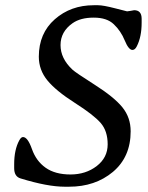

<svg xmlns="http://www.w3.org/2000/svg" viewBox="-20 -707 566 734"><path d="M521.5 -635.3V-620.6Q521.5 -565.9 502.9 -529.8Q496.1 -516.1 486.3 -516.1Q471.7 -516.1 456.8 -552.5Q441.9 -588.9 415 -614.3Q388.7 -639.6 338.9 -639.6H337.9Q287.6 -639.6 257.3 -618.2Q211.4 -585.9 211.4 -534.7Q211.4 -483.4 256.8 -440.9Q268.6 -429.7 342.3 -382.8Q416 -335.9 447.8 -296.9Q479.5 -257.8 479.5 -205.1Q479.5 -106.9 411.6 -49.8Q343.8 6.8 244.1 6.8H227.1Q161.6 6.8 58.6 -24.9Q34.2 -32.2 34.2 -64V-79.1Q34.2 -134.8 53.7 -170.4Q60.5 -183.1 67.9 -183.1Q85.9 -183.1 102.1 -137.2Q118.2 -91.3 154.5 -65.7Q190.9 -40 249.5 -40Q308.1 -40 349.9 -72.3Q391.6 -104.5 391.6 -155.3Q391.6 -206.1 365 -236.8Q338.4 -267.6 266.4 -313.5Q194.3 -359.4 161.4 -399.4Q128.4 -439.5 128.4 -490.2Q128.4 -579.6 189.5 -633.3Q250.5 -687 338.4 -687H355Q374.5 -687 419.9 -675.3Q465.3 -663.6 465.8 -663.6L479.5 -665.5L492.7 -668Q521.5 -668 521.5 -635.3Z"/></svg>

Font: Averia Serif Libre Light
Style: Italic
Weight: 300
Italic angle: -8.5°
Version: Version 1.002